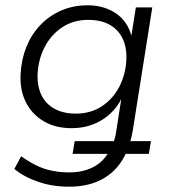

<svg xmlns="http://www.w3.org/2000/svg" viewBox="-20 -517 643 725"><path d="M241 188Q179 188 125.5 170Q72 152 34 121L60 73Q88 93 116 107Q144 121 175.5 127.5Q207 134 242 134Q293 134 332 114Q371 94 392 54L397 64H254L262 16H417L408 23Q411 13 414 3.5Q417 -6 418 -16L439 -150L441 -149Q424 -113 395.5 -87Q367 -61 330.5 -47Q294 -33 251 -33Q188 -33 143.5 -60Q99 -87 76.5 -133.5Q54 -180 58 -240Q61 -293 79.5 -339.5Q98 -386 131.5 -421.5Q165 -457 210.5 -477Q256 -497 312 -497Q373 -497 418.5 -466Q464 -435 478 -375H475L493 -489H555L481 -22Q479 -10 476 2Q473 14 469 24L464 16H550L542 64H447L458 57Q429 122 374 155Q319 188 241 188ZM266 -88Q323 -88 365 -116Q407 -144 430.5 -189.5Q454 -235 457 -289Q461 -360 423 -401Q385 -442 313 -442Q257 -442 215 -414Q173 -386 149 -340Q125 -294 122 -238Q120 -193 136 -159Q152 -125 185.5 -106.5Q219 -88 266 -88Z"/></svg>

Font: Nunito Sans 10pt Light
Style: Italic
Weight: 300
Italic angle: -9°
Designer: Vernon Adams
Foundry: Vernon Adams
Version: Version 3.101;gftools[0.9.27]